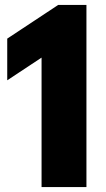

<svg xmlns="http://www.w3.org/2000/svg" viewBox="-20 -763 432 783"><path d="M149.5 0V-632.5L217.5 -573L9.5 -435.5V-605.5L217.5 -743H332.5V0Z"/></svg>

Font: Encode Sans SC SemiCondensed ExtraBold
Style: Regular
Weight: 800
Width: 4
Designer: Multiple Designers
Foundry: Impallari Type
Version: Version 3.002